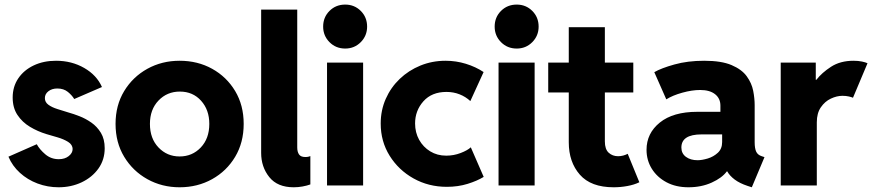

<svg xmlns="http://www.w3.org/2000/svg" viewBox="-20 -793 3729 821"><path d="M230.5 7.8Q183.6 7.8 140.6 -8.3Q97.7 -24.4 65.2 -54Q32.7 -83.5 16.1 -123L137.2 -176.3Q149.4 -153.8 173.8 -133.1Q198.2 -112.3 231.4 -112.3Q257.3 -112.3 273.9 -125.5Q290.5 -138.7 290.5 -155.3Q290.5 -174.3 271.2 -186.3Q252 -198.2 225.8 -205.8Q199.7 -213.4 178.2 -219.7Q141.1 -231 108.2 -250.7Q75.2 -270.5 54.7 -301.3Q34.2 -332 34.2 -376Q34.2 -422.4 58.1 -457.8Q82 -493.2 124 -513.2Q166 -533.2 219.7 -533.2Q286.6 -533.2 340.1 -502.4Q393.6 -471.7 416 -420.9L297.4 -369.6Q288.1 -385.3 270.3 -399.9Q252.4 -414.6 225.1 -414.6Q202.1 -414.6 187 -402.8Q171.9 -391.1 171.9 -373.5Q171.9 -356 187 -345Q202.1 -334 225.6 -326.7Q249 -319.3 274.4 -311.5Q293.9 -306.2 319.8 -296.1Q345.7 -286.1 370.4 -269Q395 -252 411.4 -225.1Q427.7 -198.2 427.7 -159.2Q427.7 -109.9 400.9 -72.3Q374 -34.7 329.1 -13.4Q284.2 7.8 230.5 7.8Z M748 7.8Q672.4 7.8 610.1 -26.9Q547.9 -61.5 511 -122.6Q474.1 -183.6 474.1 -263.2Q474.1 -342.8 511 -403.6Q547.9 -464.4 610.1 -498.8Q672.4 -533.2 748 -533.2Q825.2 -533.2 887.2 -498.8Q949.2 -464.4 985.6 -403.6Q1022 -342.8 1022 -263.2Q1022 -183.6 985.6 -122.6Q949.2 -61.5 887 -26.9Q824.7 7.8 748 7.8ZM748 -124Q802.2 -124 838.6 -162.4Q875 -200.7 875 -263.2Q875 -323.2 839.8 -362.3Q804.7 -401.4 749 -401.4Q694.3 -401.4 657.7 -363Q621.1 -324.7 621.1 -263.2Q621.1 -200.7 657.7 -162.4Q694.3 -124 748 -124Z M1235.8 7.8Q1166.5 7.8 1131.6 -35.6Q1096.7 -79.1 1096.7 -139.2V-752H1251V-162.6Q1251 -144 1258.5 -132.8Q1266.1 -121.6 1285.6 -121.6Q1293 -121.6 1298.3 -122.8Q1303.7 -124 1307.1 -125.5V-4.4Q1292.5 1 1273.7 4.4Q1254.9 7.8 1235.8 7.8Z M1378.4 0V-525.4H1532.7V0ZM1456.1 -585.4Q1416 -585.4 1388.9 -612.8Q1361.8 -640.1 1361.8 -679.2Q1361.8 -719.2 1388.9 -746.3Q1416 -773.4 1456.1 -773.4Q1495.6 -773.4 1522.7 -746.3Q1549.8 -719.2 1549.8 -679.2Q1549.8 -640.1 1522.7 -612.8Q1495.6 -585.4 1456.1 -585.4Z M1890.6 5.9Q1812.5 5.9 1748.3 -30Q1684.1 -65.9 1646 -127.2Q1607.9 -188.5 1607.9 -264.6Q1607.9 -321.3 1629.4 -370.1Q1650.9 -418.9 1689.2 -455.6Q1727.5 -492.2 1777.8 -512.7Q1828.1 -533.2 1885.3 -533.2Q1929.7 -533.2 1971.9 -520.3Q2014.2 -507.3 2047.9 -484.9L1991.2 -360.8Q1971.2 -379.4 1945.3 -389.6Q1919.4 -399.9 1889.2 -399.9Q1826.2 -399.9 1790.5 -359.9Q1754.9 -319.8 1754.9 -265.1Q1754.9 -226.6 1772.2 -195.3Q1789.6 -164.1 1819.6 -145.8Q1849.6 -127.4 1888.2 -127.4Q1920.4 -127.4 1949.7 -138.7Q1979 -149.9 1993.2 -163.1L2048.3 -36.6Q2020.5 -19.5 1979.5 -6.8Q1938.5 5.9 1890.6 5.9Z M2111.8 0V-525.4H2266.1V0ZM2189.5 -585.4Q2149.4 -585.4 2122.3 -612.8Q2095.2 -640.1 2095.2 -679.2Q2095.2 -719.2 2122.3 -746.3Q2149.4 -773.4 2189.5 -773.4Q2229 -773.4 2256.1 -746.3Q2283.2 -719.2 2283.2 -679.2Q2283.2 -640.1 2256.1 -612.8Q2229 -585.4 2189.5 -585.4Z M2604 7.8Q2506.8 7.8 2459.5 -46.1Q2412.1 -100.1 2412.1 -184.6V-397.5H2324.2V-525.4H2412.1V-676.8H2566.4V-525.4H2688V-397.5H2566.4V-188.5Q2566.4 -154.8 2582.8 -139.9Q2599.1 -125 2623 -125Q2634.3 -125 2645 -127.9Q2655.8 -130.9 2664.1 -135.3L2713.9 -13.7Q2691.9 -2.9 2662.8 2.4Q2633.8 7.8 2604 7.8Z M2923.8 7.8Q2870.1 7.8 2829.8 -13.7Q2789.6 -35.2 2767.1 -71.5Q2744.6 -107.9 2744.6 -152.3Q2744.6 -223.1 2801.5 -269Q2858.4 -314.9 2961.4 -314.9H3060.5V-341.3Q3060.5 -372.1 3037.8 -390.1Q3015.1 -408.2 2974.1 -408.2Q2939 -408.2 2897.7 -396.7Q2856.4 -385.3 2829.1 -368.2L2777.8 -484.4Q2807.1 -501.5 2863.8 -517.3Q2920.4 -533.2 2991.2 -533.2Q3064.9 -533.2 3108.4 -514.6Q3151.9 -496.1 3173.1 -466.8Q3194.3 -437.5 3200.7 -404.8Q3207 -372.1 3207 -343.3V-185.1Q3207 -158.2 3213.6 -144.3Q3220.2 -130.4 3237.3 -125L3249 -121.1L3194.8 7.8L3176.8 2Q3142.6 -9.3 3121.1 -25.6Q3099.6 -42 3089.8 -60.1H3087.9Q3067.4 -32.2 3023.2 -12.2Q2979 7.8 2923.8 7.8ZM2962.9 -107.9Q2981.4 -107.9 3006.1 -115.2Q3030.8 -122.6 3049.3 -139.6Q3067.9 -156.7 3067.9 -185.5V-218.3H2980Q2893.6 -218.3 2893.6 -162.1Q2893.6 -136.7 2913.1 -122.3Q2932.6 -107.9 2962.9 -107.9Z M3318.4 0V-525.4H3468.3V-451.7H3470.7Q3494.1 -481.9 3533.7 -507.6Q3573.2 -533.2 3629.9 -533.2Q3649.9 -533.2 3666 -529.8Q3682.1 -526.4 3689.5 -522.5L3627.4 -375Q3622.6 -377.4 3610.1 -380.4Q3597.7 -383.3 3582.5 -383.3Q3558.1 -383.3 3532.7 -371.3Q3507.3 -359.4 3490 -334.2Q3472.7 -309.1 3472.7 -270V0Z"/></svg>

Font: Reddit Sans ExtraBold
Style: Regular
Weight: 800
Designer: Stephen Hutchings
Foundry: Reddit
Version: Version 1.014; ttfautohint (v1.8.4.7-5d5b)